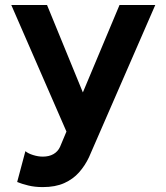

<svg xmlns="http://www.w3.org/2000/svg" viewBox="-20 -743 672 775"><path d="M346.9 -290.8 169.9 -722.7H25.6L265.6 -172.1ZM339.1 -108.2 606.7 -722.7H462.4L222.2 -149.9Q213.4 -131.1 195.8 -121Q178.2 -110.8 152.6 -110.8Q133.8 -110.8 113.5 -117.2Q93.3 -123.5 82.5 -132.8L49.3 -8.3Q67.9 -0.7 94 5.7Q120.1 12.2 152.6 12.2Q203.4 12.2 239 -3.8Q274.7 -19.8 299 -47.1Q323.2 -74.5 339.1 -108.2Z"/></svg>

Font: Giphurs
Style: Regular
Weight: 400
Version: Version 2.010